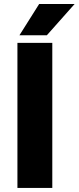

<svg xmlns="http://www.w3.org/2000/svg" viewBox="-20 -921 386 941"><path d="M236.3 -710.9V0H65.4V-710.9ZM75.2 -748 171.9 -901.4H345.7L209.5 -748Z"/></svg>

Font: Vazirmatn RD UI FD Black
Style: Regular
Weight: 900
Designer: Saber Rastikerdar
Foundry: Saber Rastikerdar
Version: Version 33.003